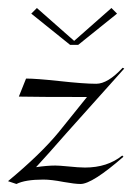

<svg xmlns="http://www.w3.org/2000/svg" viewBox="-21 -455 338 479"><path d="M154 -343 57 -421 71 -435 164 -353 257 -435 271 -421 174 -343ZM-1 -3Q81 -71 126 -126L196 -213Q71 -213 26 -214L44 -259Q69 -259 125 -253Q188 -246 219 -246Q248 -246 285 -286L289 -284L144 -122Q95 -66 69 -38Q97 -42 117 -42Q126 -42 147 -40Q176 -37 191 -37Q247 -37 284 -67L287 -64Q209 4 180 4Q166 4 138 -1Q107 -7 87 -7Q42 -7 20 4Z"/></svg>

Font: Kleymissky
Style: Regular
Weight: 500
Italic angle: -8°
Designer: gluk
Foundry: gluk
Version: Version 0.283